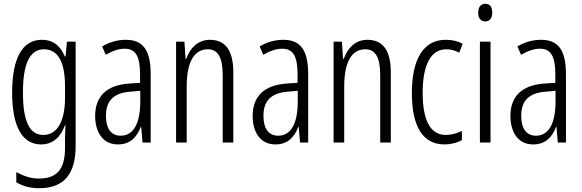

<svg xmlns="http://www.w3.org/2000/svg" viewBox="-20 -752 3072 1013"><path d="M201 -542C97 -542 44 -443 44 -264C44 -81 99 10 197 10C259 10 300 -29 323 -91H326C323 -56 323 -27 323 -1V29C323 144 277 190 186 190C143 190 107 178 66 156V210C102 231 140 241 187 241C320 241 379 163 379 19V-532H333L326 -454H322C300 -507 263 -542 201 -542ZM211 -492C290 -492 323 -418 323 -297V-234C323 -124 288 -40 209 -40C137 -40 101 -109 101 -264C101 -406 133 -492 211 -492Z M644 -542C600 -542 557 -530 519 -507L538 -463C576 -485 609 -495 637 -495C695 -495 719 -457 719 -358V-315L658 -311C545 -302 482 -246 482 -140C482 -61 518 10 602 10C668 10 702 -29 723 -83H725L732 0H775V-360C775 -484 737 -542 644 -542ZM665 -268 720 -273V-216C720 -106 687 -36 617 -36C568 -36 539 -71 539 -141C539 -220 579 -261 665 -268Z M1087 -542C1023 -542 982 -497 963 -442H959L953 -532H909V0H965V-294C965 -430 1007 -492 1077 -492C1129 -492 1155 -450 1155 -356V0H1211V-369C1211 -488 1168 -542 1087 -542Z M1475 -542C1431 -542 1388 -530 1350 -507L1369 -463C1407 -485 1440 -495 1468 -495C1526 -495 1550 -457 1550 -358V-315L1489 -311C1376 -302 1313 -246 1313 -140C1313 -61 1349 10 1433 10C1499 10 1533 -29 1554 -83H1556L1563 0H1606V-360C1606 -484 1568 -542 1475 -542ZM1496 -268 1551 -273V-216C1551 -106 1518 -36 1448 -36C1399 -36 1370 -71 1370 -141C1370 -220 1410 -261 1496 -268Z M1918 -542C1854 -542 1813 -497 1794 -442H1790L1784 -532H1740V0H1796V-294C1796 -430 1838 -492 1908 -492C1960 -492 1986 -450 1986 -356V0H2042V-369C2042 -488 1999 -542 1918 -542Z M2326 10C2355 10 2392 2 2417 -13V-61C2389 -48 2360 -40 2332 -40C2248 -40 2210 -122 2210 -262C2210 -414 2255 -492 2335 -492C2358 -492 2381 -486 2403 -474L2421 -521C2396 -535 2367 -542 2331 -542C2215 -542 2153 -441 2153 -261C2153 -87 2209 10 2326 10Z M2541 -732C2515 -732 2503 -713 2503 -685C2503 -657 2516 -639 2540 -639C2564 -639 2577 -656 2577 -686C2577 -713 2566 -732 2541 -732ZM2568 -532H2512V0H2568Z M2835 -542C2791 -542 2748 -530 2710 -507L2729 -463C2767 -485 2800 -495 2828 -495C2886 -495 2910 -457 2910 -358V-315L2849 -311C2736 -302 2673 -246 2673 -140C2673 -61 2709 10 2793 10C2859 10 2893 -29 2914 -83H2916L2923 0H2966V-360C2966 -484 2928 -542 2835 -542ZM2856 -268 2911 -273V-216C2911 -106 2878 -36 2808 -36C2759 -36 2730 -71 2730 -141C2730 -220 2770 -261 2856 -268Z"/></svg>

Font: Noto Sans Bengali ExtraCondensed Light
Style: Regular
Weight: 300
Width: 2
Designer: Joana Ranito - Universal Thirst; Jelle Bosma - Monotype Design Team
Foundry: Universal Thirst ehf.
Version: Version 3.000